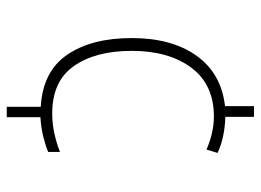

<svg xmlns="http://www.w3.org/2000/svg" viewBox="-122 -642 774 570"><g transform="rotate(90 265.0 -357.0)"><path d="M297 -91Q192 -97 142.5 -169.5Q93 -242 93 -361Q93 -480 145.5 -553.5Q198 -627 295 -638V-724H327V-639Q389 -637 434 -616L424 -583Q399 -594 374 -599.5Q349 -605 326 -605Q231 -605 181 -538Q131 -471 131 -361Q131 -254 176 -189.5Q221 -125 317 -125Q347 -125 376.5 -131.5Q406 -138 431 -148V-113Q412 -105 386 -98.5Q360 -92 328 -90V10H297Z"/></g></svg>

Font: Noto Sans Mono Condensed ExtraLight
Style: Regular
Weight: 200
Width: 3
Designer: Monotype Design Team
Foundry: Monotype Imaging Inc.
Version: Version 2.014; ttfautohint (v1.8.4.7-5d5b)